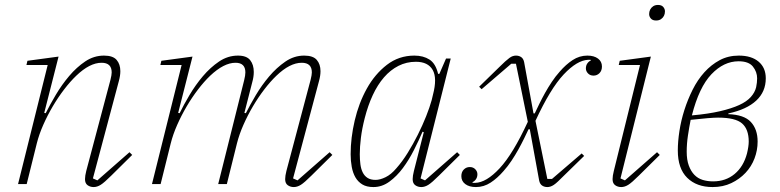

<svg xmlns="http://www.w3.org/2000/svg" viewBox="-20 -745 3156 777"><path d="M359 12Q345 12 334.5 4.5Q324 -3 324 -20Q324 -33 329 -53L427 -422Q432 -442 432 -452Q432 -491 391 -491Q343 -491 288 -438Q264 -415 239.5 -383Q215 -351 193.5 -314.5Q172 -278 155 -239.5Q138 -201 129 -165L88 0H53L173 -482H87L91 -499L217 -516L159 -288L165 -287Q182 -321 206 -361.5Q230 -402 260 -437.5Q290 -473 325 -496.5Q360 -520 401 -520Q437 -520 452 -502.5Q467 -485 467 -457Q467 -439 461 -417L356 -23L374 -15L504 -129L515 -118L431 -35Q402 -6 387.5 3Q373 12 359 12Z M1169 12Q1155 12 1144.5 4.5Q1134 -3 1134 -20Q1134 -33 1139 -53L1237 -422Q1242 -442 1242 -452Q1242 -491 1201 -491Q1153 -491 1098 -438Q1074 -415 1049.5 -383Q1025 -351 1003.5 -314.5Q982 -278 965 -239.5Q948 -201 939 -165L898 0H863L968 -420Q973 -440 973 -452Q973 -491 933 -491Q886 -491 830 -438Q806 -415 781.5 -383Q757 -351 735.5 -314.5Q714 -278 697 -239.5Q680 -201 671 -165L630 0H595L715 -482H629L633 -499L759 -516L701 -288L707 -287Q723 -320 747 -360.5Q771 -401 801 -436.5Q831 -472 866.5 -496Q902 -520 943 -520Q978 -520 992.5 -501.5Q1007 -483 1007 -454Q1007 -434 1001 -413L969 -288L975 -287Q991 -319 1015 -359.5Q1039 -400 1069 -435.5Q1099 -471 1134.5 -495.5Q1170 -520 1211 -520Q1247 -520 1262 -502.5Q1277 -485 1277 -457Q1277 -439 1271 -417L1166 -23L1184 -15L1314 -129L1325 -118L1241 -35Q1212 -6 1197.5 3Q1183 12 1169 12Z M1491 12Q1464 12 1446.5 1.5Q1429 -9 1418.5 -27Q1408 -45 1403.5 -69.5Q1399 -94 1399 -121Q1399 -187 1415.5 -257.5Q1432 -328 1464.5 -386.5Q1497 -445 1545.5 -482.5Q1594 -520 1657 -520Q1693 -520 1718 -504Q1743 -488 1753 -446H1758L1785 -508H1804L1682 -23L1700 -15L1830 -129L1841 -118L1757 -35Q1728 -6 1713.5 3Q1699 12 1685 12Q1671 12 1660.5 4.5Q1650 -3 1650 -20Q1650 -33 1655 -53L1695 -210L1690 -212Q1675 -177 1655 -137.5Q1635 -98 1610.5 -65Q1586 -32 1556 -10Q1526 12 1491 12ZM1500 -17Q1518 -17 1540.5 -28Q1563 -39 1584 -64Q1608 -91 1630 -126.5Q1652 -162 1671 -200Q1690 -238 1704.5 -274.5Q1719 -311 1727 -340L1732 -361Q1750 -429 1731 -462Q1712 -495 1663 -495Q1625 -495 1592.5 -478.5Q1560 -462 1534 -432Q1508 -402 1488.5 -360Q1469 -318 1456 -267Q1445 -224 1440.5 -187Q1436 -150 1436 -121Q1436 -99 1438.5 -80Q1441 -61 1448 -47Q1455 -33 1467.5 -25Q1480 -17 1500 -17Z M1906 12Q1879 12 1863 0Q1847 -12 1847 -32Q1847 -49 1857 -59Q1867 -69 1881 -69Q1895 -69 1903.5 -60Q1912 -51 1912 -40Q1912 -28 1906 -19.5Q1900 -11 1892 -8L1893 -5H1903Q1948 -6 2002 -64Q2056 -122 2116 -252L2068 -487H2049L1929 -384L1919 -394L2000 -473Q2014 -487 2024 -496Q2034 -505 2041.5 -510.5Q2049 -516 2055.5 -518Q2062 -520 2068 -520Q2080 -520 2089 -514Q2098 -508 2101 -494L2139 -286H2144Q2152 -303 2162.5 -324.5Q2173 -346 2185.5 -368.5Q2198 -391 2213 -413.5Q2228 -436 2245 -455Q2270 -484 2297.5 -502Q2325 -520 2357 -520Q2384 -520 2400 -508Q2416 -496 2416 -476Q2416 -459 2406 -449Q2396 -439 2382 -439Q2368 -439 2359.5 -448Q2351 -457 2351 -468Q2351 -480 2357 -488.5Q2363 -497 2371 -500L2370 -503H2360Q2315 -501 2261 -443.5Q2207 -386 2147 -256L2195 -21H2214L2334 -124L2344 -114L2263 -35Q2249 -21 2239 -11.5Q2229 -2 2221.5 3Q2214 8 2207.5 10Q2201 12 2195 12Q2183 12 2174 6Q2165 0 2162 -14L2124 -222H2119Q2111 -205 2100.5 -183.5Q2090 -162 2077.5 -139.5Q2065 -117 2050 -94.5Q2035 -72 2018 -53Q1993 -24 1965.5 -6Q1938 12 1906 12Z M2494 12Q2480 12 2469.5 4.5Q2459 -3 2459 -20Q2459 -33 2464 -53L2570 -482H2484L2488 -499L2614 -516L2491 -23L2509 -15L2639 -129L2650 -118L2566 -35Q2537 -6 2522.5 3Q2508 12 2494 12ZM2635 -662Q2621 -662 2614 -670Q2607 -678 2607 -688Q2607 -698 2611 -706Q2615 -714 2623 -719.5Q2631 -725 2643 -725Q2657 -725 2664 -717Q2671 -709 2671 -699Q2671 -689 2667 -681Q2663 -673 2655 -667.5Q2647 -662 2635 -662Z M2864 12Q2799 12 2761 -25.5Q2723 -63 2723 -136Q2723 -172 2729.5 -214.5Q2736 -257 2749.5 -299.5Q2763 -342 2783 -382Q2803 -422 2830.5 -452.5Q2858 -483 2892.5 -501.5Q2927 -520 2970 -520Q3021 -520 3050 -495.5Q3079 -471 3079 -428Q3079 -374 3040.5 -338Q3002 -302 2928 -286L2927 -283Q2991 -281 3018.5 -251.5Q3046 -222 3046 -172Q3046 -137 3033.5 -104Q3021 -71 2997 -45.5Q2973 -20 2939.5 -4Q2906 12 2864 12ZM2866 -11Q2917 -11 2953 -41Q2989 -71 3003 -124Q3010 -153 3010 -172Q3010 -222 2983 -245.5Q2956 -269 2886 -269Q2856 -269 2775 -260Q2769 -230 2764 -196.5Q2759 -163 2759 -131Q2759 -98 2767.5 -75Q2776 -52 2790 -37.5Q2804 -23 2823.5 -17Q2843 -11 2866 -11ZM2969 -497Q2909 -497 2859 -444.5Q2809 -392 2780 -278Q2847 -284 2894 -295Q2941 -306 2971.5 -320Q3002 -334 3018.5 -352.5Q3035 -371 3040 -392Q3044 -411 3044 -428Q3044 -454 3027 -475.5Q3010 -497 2969 -497Z"/></svg>

Font: IBM Plex Serif ExtraLight
Style: Italic
Weight: 200
Italic angle: -14°
Designer: Mike Abbink, Paul van der Laan, Pieter van Rosmalen
Foundry: Bold Monday
Version: Version 2.5